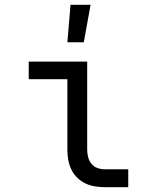

<svg xmlns="http://www.w3.org/2000/svg" viewBox="-20 -775 640 795"><path d="M413 0Q393 0 372 -3.5Q351 -7 332.5 -16Q314 -25 299 -40Q284 -55 275 -74Q266 -93 262.5 -113.5Q259 -134 259 -155V-447H99V-520H341V-155Q341 -139 345 -124Q349 -109 358.5 -97Q368 -85 383 -79.5Q398 -74 413 -74H511V0ZM259 -600 272 -755H355L327 -600Z"/></svg>

Font: Iosevka Plex Etoile
Style: Regular
Weight: 400
Designer: Belleve Invis
Foundry: Belleve Invis
Version: Version 25.1.1; ttfautohint (v1.8.4)